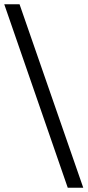

<svg xmlns="http://www.w3.org/2000/svg" viewBox="-50 -792 412 904"><path d="M269 92 -30 -772H42L342 92Z"/></svg>

Font: Imprima
Style: Regular
Weight: 400
Version: Version 1.001